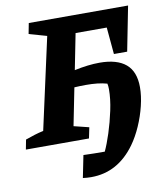

<svg xmlns="http://www.w3.org/2000/svg" viewBox="-121 -732 884 1013"><g transform="rotate(-10 320.5 -226.0)"><path d="M-29 0 -19 -52Q6 -61 30 -68.5Q54 -76 78 -81L186 -571L91 -598L102 -655H634L587 -416H516L503 -560H336L298 -368Q373 -384 433 -384Q526 -384 573.5 -344Q621 -304 621 -220Q621 -174 608 -120.5Q595 -67 572.5 -16Q550 35 522 74Q429 203 286 203Q264 203 241 200L265 81Q322 83 379 83Q396 47 414 -8.5Q432 -64 445 -125Q458 -186 458 -238Q458 -254 455 -268Q430 -275 402.5 -278Q375 -281 341 -281Q311 -281 280 -279L240 -78L321 -58L309 0Z"/></g></svg>

Font: Piazzolla SC
Style: Bold Italic
Weight: 700
Italic angle: -11.3°
Designer: Juan Pablo del Peral
Foundry: Huerta Tipografica
Version: Version 1.330